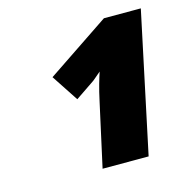

<svg xmlns="http://www.w3.org/2000/svg" viewBox="-73 -914 552 568"><g transform="rotate(-15 203.0 -629.5)"><path d="M217 -610 174 -415H315L406 -844H293L101 -715L155 -633L211 -671C215 -673 229 -686 240 -695C234 -677 225 -648 217 -610Z"/></g></svg>

Font: Noto Sans SemiCondensed Black
Style: Italic
Weight: 900
Width: 4
Italic angle: -12°
Designer: Monotype Design Team
Foundry: Monotype Imaging Inc.
Version: Version 2.013